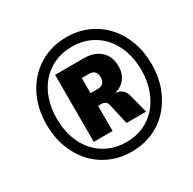

<svg xmlns="http://www.w3.org/2000/svg" viewBox="-158 -878 1059 1052"><g transform="rotate(-30 371.0 -352.5)"><path d="M388 9Q315 9 254 -17.5Q193 -44 148.5 -92.5Q104 -141 79.5 -207.5Q55 -274 55 -352Q55 -431 79.5 -497.5Q104 -564 149 -612.5Q194 -661 254.5 -687.5Q315 -714 388 -714Q460 -714 521 -687.5Q582 -661 626.5 -612.5Q671 -564 695.5 -498Q720 -432 720 -353Q720 -274 695.5 -208Q671 -142 626.5 -93Q582 -44 521 -17.5Q460 9 388 9ZM388 -51Q448 -51 497 -73Q546 -95 581 -135.5Q616 -176 635.5 -231Q655 -286 655 -353Q655 -420 635.5 -475.5Q616 -531 581 -570.5Q546 -610 497 -632Q448 -654 388 -654Q328 -654 278.5 -632Q229 -610 193.5 -570Q158 -530 139 -475Q120 -420 120 -353Q120 -286 139 -230.5Q158 -175 193.5 -135Q229 -95 278.5 -73Q328 -51 388 -51ZM232 -142V-566H414Q481 -566 519 -530Q557 -494 557 -434Q557 -381 526 -348.5Q495 -316 442 -311L469 -315Q495 -313 511.5 -298Q528 -283 535 -251L563 -142H439L410 -271Q406 -288 396 -294.5Q386 -301 372 -301H336L351 -313V-142ZM350 -382H397Q418 -382 430 -394.5Q442 -407 442 -430Q442 -454 430 -466Q418 -478 397 -478H350Z"/></g></svg>

Font: Nunito Sans 10pt SemiCondensed Black
Style: Italic
Weight: 900
Width: 4
Italic angle: -9°
Designer: Vernon Adams
Foundry: Vernon Adams
Version: Version 3.101;gftools[0.9.27]